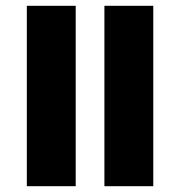

<svg xmlns="http://www.w3.org/2000/svg" viewBox="-20 -642 621 662"><path d="M340 0V-622H508.5V0ZM72.5 0V-622H241V0Z"/></svg>

Font: Anek Gurmukhi ExtraBold
Style: Regular
Weight: 800
Designer: Sarang Kulkarni (Gurmukhi), Yesha Goshar (Latin)
Foundry: Ek Type
Version: Version 1.003